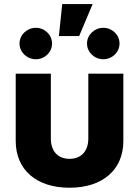

<svg xmlns="http://www.w3.org/2000/svg" viewBox="-20 -903 675 931"><path d="M316.9 7.3C477.1 7.3 578.1 -79.1 578.1 -219.7V-545.9H408.2V-231C408.2 -168.9 372.6 -132.8 317.4 -132.8C261.7 -132.8 226.6 -168.9 226.6 -231V-545.9H56.2V-219.7C56.2 -79.1 157.2 7.3 316.9 7.3ZM265.6 -728H363.8L429.2 -883.3H281.7ZM153.8 -615.7C197.3 -615.7 232.4 -649.9 232.4 -691.9C232.4 -733.9 197.3 -768.1 153.8 -768.1C110.4 -768.1 74.7 -733.9 74.7 -691.9C74.7 -649.9 110.4 -615.7 153.8 -615.7ZM481 -615.7C524.4 -615.7 559.6 -649.9 559.6 -691.9C559.6 -733.9 524.4 -768.1 481 -768.1C437.5 -768.1 401.9 -733.9 401.9 -691.9C401.9 -649.9 437.5 -615.7 481 -615.7Z"/></svg>

Font: Inter ExtraBold
Style: Regular
Weight: 800
Designer: Rasmus Andersson
Foundry: rsms
Version: Version 4.001;git-9221beed3